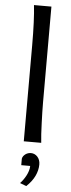

<svg xmlns="http://www.w3.org/2000/svg" viewBox="-66 -813 408 1098"><g transform="rotate(5 138.0 -263.5)"><path d="M183.1 -231.9Q183.1 -208.5 183.8 -176.8Q184.6 -145 185.8 -112.3Q187 -79.6 188.7 -49.8Q190.4 -20 192.9 0H92.8V-551.8Q92.8 -623 90.3 -680.9Q87.9 -738.8 83 -781.2H183.1ZM90.3 100.1Q91.8 91.3 96.9 84.7Q102.1 78.1 108.9 73.2Q115.7 68.4 123.8 65.9Q131.8 63.5 140.1 63.5Q150.9 63.5 160.4 67.9Q169.9 72.3 177.2 80.3Q184.6 88.4 188.7 99.4Q192.9 110.4 192.9 124Q192.9 157.7 177 190.9Q161.1 224.1 128.9 253.9L92.3 239.7Q100.1 231.9 108.9 220Q117.7 208 125 194.3Q132.3 180.7 137 165.8Q141.6 150.9 141.6 137.2H90.3Z"/></g></svg>

Font: Andika FrenchTight
Style: Regular
Weight: 400
Designer: Victor Gaultney, Annie Olsen, Julie Remington, Don Collingsworth, Eric Hays, Becca Hirsbrunner
Foundry: SIL International
Version: Version 5.000 ; Dig1 Dig4Opn Dig7 LnSpcTght